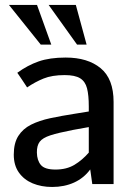

<svg xmlns="http://www.w3.org/2000/svg" viewBox="-20 -743 530 775"><path d="M190.4 11.7Q147 11.7 111.8 -2.9Q76.7 -17.6 56.2 -46.6Q35.6 -75.7 35.6 -118.7Q35.6 -165.5 54 -194.3Q72.3 -223.1 105.2 -239.7Q138.2 -256.3 182.9 -265.9Q227.5 -275.4 280.8 -283.7L338.4 -293V-313.5Q338.4 -358.9 331.3 -386.5Q324.2 -414.1 303.5 -427Q282.7 -439.9 241.2 -439.9Q189.9 -439.9 155.8 -426Q121.6 -412.1 89.4 -390.1Q89.4 -390.1 83.5 -399.2Q77.6 -408.2 69.8 -419.9Q62 -431.6 55.9 -440.4Q49.8 -449.2 49.8 -449.2Q91.3 -479.5 136 -495.1Q180.7 -510.7 245.1 -510.7Q334 -510.7 386.2 -467.8Q438.5 -424.8 438.5 -331.5V0H352.5L344.2 -59.1Q318.8 -24.4 279.3 -6.3Q239.7 11.7 190.4 11.7ZM204.1 -58.6Q248.5 -58.6 280.3 -77.6Q312 -96.7 338.4 -127V-230L273.4 -218.3Q215.3 -207 183.6 -196.8Q151.9 -186.5 140.1 -170.7Q128.4 -154.8 128.9 -127Q129.4 -95.7 145 -77.1Q160.6 -58.6 204.1 -58.6ZM144.5 -563 16.1 -723.1H129.4L187 -563ZM291 -563 176.3 -723.1H286.1L329.6 -563Z"/></svg>

Font: Pontano Sans SemiBold
Style: Regular
Weight: 600
Designer: Vernon Adams
Foundry: Vernon Adams
Version: Version 2.001